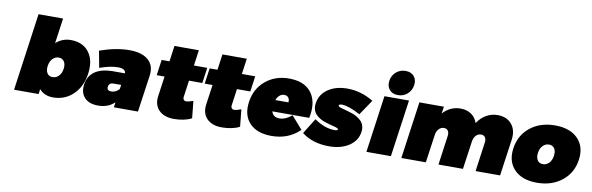

<svg xmlns="http://www.w3.org/2000/svg" viewBox="-53 -1310 5588 1813"><g transform="rotate(10 2740.5 -403.5)"><path d="M109.9 0 213.9 -742.2H449.2L415 -500Q476.1 -555.2 557.1 -555.2Q672.9 -555.2 731.9 -477.1Q791 -398.9 772.9 -270Q754.9 -144 676.3 -68.1Q597.7 7.8 483.9 7.8Q399.4 7.8 352.1 -47.9L345.2 0ZM445.8 -180.2Q480.5 -180.2 505.9 -206.1Q531.2 -231.9 537.1 -275.9Q543 -319.8 525.4 -345.9Q507.8 -372.1 473.1 -372.1Q439 -372.1 414.3 -345.9Q389.6 -319.8 383.8 -275.9Q377.9 -231.9 395 -206.1Q412.1 -180.2 445.8 -180.2Z M752.9 -164.1Q764.2 -246.1 826.2 -289.3Q888.2 -332.5 994.1 -334H1113.8Q1114.7 -355.5 1095.9 -367.2Q1077.1 -378.9 1040 -378.9Q967.8 -378.9 871.1 -344.2L865.7 -342.8L835.9 -502L839.8 -503.9Q992.7 -557.1 1119.1 -557.1Q1239.7 -557.1 1300.8 -503.4Q1361.8 -449.7 1348.1 -353L1297.9 0H1066.9L1073.7 -49.8Q1012.7 9.8 917 9.8Q829.1 9.8 785.4 -37.4Q741.7 -84.5 752.9 -164.1ZM977.1 -183.1Q971.2 -143.1 1016.1 -143.1Q1060.1 -143.1 1091.8 -179.2L1098.1 -220.2H1024.9Q982.9 -220.2 977.1 -183.1Z M1412.6 -369.1 1433.6 -519H1508.8L1529.8 -669.9H1763.7L1742.7 -520H1870.6L1849.6 -371.1H1721.7L1699.7 -213.9Q1696.8 -194.3 1705.8 -183.6Q1714.8 -172.9 1732.9 -173.8Q1748.5 -173.8 1788.6 -188L1795.9 -189.9L1812.5 -26.9L1809.6 -24.9Q1780.3 -8.8 1735.6 0.5Q1690.9 9.8 1645.5 9.8Q1550.3 10.7 1499.5 -40.5Q1448.7 -91.8 1460.9 -178.2L1487.8 -369.1Z M1872.6 -369.1 1893.6 -519H1968.8L1989.7 -669.9H2223.6L2202.6 -520H2330.6L2309.6 -371.1H2181.6L2159.7 -213.9Q2156.7 -194.3 2165.8 -183.6Q2174.8 -172.9 2192.9 -173.8Q2208.5 -173.8 2248.5 -188L2255.9 -189.9L2272.5 -26.9L2269.5 -24.9Q2240.2 -8.8 2195.6 0.5Q2150.9 9.8 2105.5 9.8Q2010.3 10.7 1959.5 -40.5Q1908.7 -91.8 1920.9 -178.2L1947.8 -369.1Z M2314.5 -271Q2332.5 -399.9 2425 -477.5Q2517.6 -555.2 2651.9 -555.2Q2655.8 -555.2 2663.8 -554.7Q2671.9 -554.2 2675.8 -554.2Q2810.1 -546.9 2870.6 -458.3Q2931.2 -369.6 2901.9 -226.1L2900.9 -222.2H2546.9Q2563.5 -168 2623.5 -168Q2680.2 -168 2737.8 -215.8L2741.7 -219.2L2848.6 -97.2L2844.7 -94.2Q2738.3 7.8 2578.6 7.8Q2438 7.8 2367.2 -67.9Q2296.4 -143.6 2314.5 -271ZM2556.6 -332H2681.6Q2686 -359.9 2671.9 -377.4Q2657.7 -395 2631.8 -395Q2606.9 -395 2587.2 -378.2Q2567.4 -361.3 2556.6 -332Z M2868.7 -70.8 2961.4 -220.2 2965.3 -216.8Q3063.5 -149.9 3155.3 -149.9Q3184.1 -149.9 3186.5 -161.1Q3187.5 -167.5 3176.3 -173.1Q3165 -178.7 3146 -183.1Q3127 -187.5 3103 -194.3Q3079.1 -201.2 3054.2 -209.2Q3029.3 -217.3 3006.3 -231.2Q2983.4 -245.1 2966.3 -262.7Q2949.2 -280.3 2940.9 -307.6Q2932.6 -335 2937.5 -368.2Q2949.7 -455.1 3023.9 -506.1Q3098.1 -557.1 3209.5 -557.1Q3337.4 -557.1 3455.6 -486.8L3460.4 -484.9L3360.4 -336.9L3357.4 -339.8Q3246.6 -398.9 3182.6 -398.9Q3169.4 -398.9 3162.4 -395Q3155.3 -391.1 3154.3 -386.2Q3153.3 -379.4 3164.6 -373.3Q3175.8 -367.2 3195.3 -362.5Q3214.8 -357.9 3239.5 -350.6Q3264.2 -343.3 3289.6 -335Q3314.9 -326.7 3338.6 -312.5Q3362.3 -298.3 3379.9 -280.8Q3397.5 -263.2 3406 -236.1Q3414.6 -209 3409.7 -175.8Q3397.5 -90.8 3321 -40.5Q3244.6 9.8 3130.4 9.8Q2974.6 9.8 2871.6 -68.8Z M3606.2 -612.5Q3577.6 -646 3585 -698.2Q3592.3 -750.5 3630.6 -783.7Q3668.9 -816.9 3721.2 -816.9Q3773.4 -816.9 3802 -783.7Q3830.6 -750.5 3823.2 -698.2Q3815.9 -646 3777.6 -612.5Q3739.3 -579.1 3687 -579.1Q3634.8 -579.1 3606.2 -612.5ZM3488.3 0 3564.9 -546.9H3800.3L3723.1 0Z M3823.2 0 3899.9 -546.9H4135.3L4125 -480Q4195.8 -557.1 4293.9 -557.1Q4354.5 -557.1 4397 -527.8Q4439.5 -498.5 4456.1 -446.8Q4491.7 -500 4541.3 -528.6Q4590.8 -557.1 4649.9 -557.1Q4737.8 -557.1 4785.4 -499.5Q4833 -441.9 4819.3 -348.1L4770 0H4535.2L4574.2 -280.8Q4578.6 -312.5 4565.9 -330.8Q4553.2 -349.1 4527.3 -349.1Q4498.5 -349.1 4477.8 -327.1Q4457 -305.2 4452.1 -268.1L4414.1 0H4179.2L4218.3 -280.8Q4222.7 -312.5 4210 -330.8Q4197.3 -349.1 4171.4 -349.1Q4142.6 -349.1 4121.8 -327.1Q4101.1 -305.2 4096.2 -268.1L4058.1 0Z M4905.8 -69.1Q4831.1 -146 4849.1 -273.9Q4867.2 -401.9 4963.1 -478.5Q5059.1 -555.2 5201.7 -555.2Q5344.2 -555.2 5419.7 -478.5Q5495.1 -401.9 5477.1 -273.9Q5459 -146 5362.3 -69.1Q5265.6 7.8 5123 7.8Q4980.5 7.8 4905.8 -69.1ZM5116 -341.1Q5090.8 -314.9 5085 -271Q5079.1 -227.1 5096.7 -200.9Q5114.3 -174.8 5148.9 -174.8Q5183.6 -174.8 5208.3 -200.9Q5232.9 -227.1 5238.8 -271Q5244.6 -314.9 5227.5 -341.1Q5210.4 -367.2 5175.8 -367.2Q5141.1 -367.2 5116 -341.1Z"/></g></svg>

Font: Trueno UltraBlack
Style: Italic
Weight: 950
Designer: Julieta Ulanovsky
Foundry: Julieta Ulanovsky
Version: Version 3.001b | FøM Fix